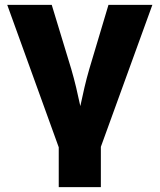

<svg xmlns="http://www.w3.org/2000/svg" viewBox="-20 -566 657 790"><path d="M221.7 204.1V40L9.8 -545.9H192.9L273.4 -281.2Q284.2 -244.1 293.2 -206.5Q302.2 -168.9 310.5 -129.4Q318.8 -168.9 327.6 -206.5Q336.4 -244.1 347.2 -281.2L426.3 -545.9H606.9L395 38.1V204.1Z"/></svg>

Font: Inter Extra Bold
Style: Regular
Weight: 800
Designer: Rasmus Andersson
Foundry: rsms
Version: Version 4.000;git-3c8e0fc